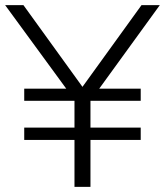

<svg xmlns="http://www.w3.org/2000/svg" viewBox="-20 -725 640 745"><path d="M269 0V-182H74V-230H269V-334H74V-381H237L0 -705H71L300 -388L529 -705H600L365 -381H526V-334H331V-230H526V-182H331V0Z"/></svg>

Font: Nunito Sans Light
Style: Regular
Weight: 300
Designer: Vernon Adams
Foundry: Vernon Adams
Version: Version 3.101; ttfautohint (v1.8.4.7-5d5b);gftools[0.9.27]